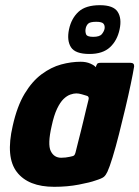

<svg xmlns="http://www.w3.org/2000/svg" viewBox="-20 -714 537 740"><path d="M189 6Q89 6 45 -51Q1 -108 29 -229Q46 -305 75 -353Q104 -401 140.5 -428Q177 -455 215.5 -465.5Q254 -476 291 -476Q312 -476 328 -469Q344 -462 349 -455L351 -461Q354 -469 358 -470.5Q362 -472 370 -472H482Q498 -472 497 -458Q493 -433 484 -390Q475 -347 463 -296.5Q451 -246 438.5 -196.5Q426 -147 414 -108Q402 -69 394 -52Q388 -39 380.5 -32.5Q373 -26 347 -18Q328 -11 284 -2.5Q240 6 189 6ZM216 -106Q225 -106 233 -107Q241 -108 248 -109.5Q255 -111 259 -112Q264 -113 266.5 -116Q269 -119 271 -126Q276 -147 281.5 -168Q287 -189 292 -209.5Q297 -230 302 -250.5Q307 -271 311.5 -290.5Q316 -310 321 -329Q323 -336 321 -340Q319 -344 314 -345Q307 -347 295.5 -350.5Q284 -354 274 -354Q264 -354 251 -349.5Q238 -345 225 -332.5Q212 -320 200 -295Q188 -270 179 -228Q163 -158 175.5 -132Q188 -106 216 -106ZM441 -601Q432 -558 404 -532Q376 -506 325 -506Q270 -506 253.5 -532Q237 -558 246 -601Q255 -643 282.5 -668.5Q310 -694 365 -694Q417 -694 433.5 -668.5Q450 -643 441 -601ZM383 -603Q385 -615 379 -622.5Q373 -630 351 -630Q327 -630 319.5 -622.5Q312 -615 310 -603Q308 -593 311.5 -582.5Q315 -572 339 -572Q364 -572 372.5 -582.5Q381 -593 383 -603Z"/></svg>

Font: Glory ExtraBold
Style: Italic
Weight: 800
Italic angle: -12°
Version: Version 1.011